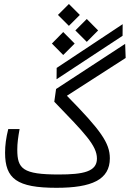

<svg xmlns="http://www.w3.org/2000/svg" viewBox="-20 -920 637 943"><path d="M257.3 2.4C431.2 2.4 519.5 -37.6 519.5 -142.6C519.5 -217.8 474.6 -280.8 308.6 -449.7L597.2 -635.3L594.7 -704.6L255.4 -482.9L246.6 -420.4C395 -266.6 456.1 -205.6 456.1 -141.1C456.1 -76.7 388.7 -63 268.6 -63C91.8 -63 64.9 -90.8 64.9 -185.1C64.9 -216.8 68.8 -244.6 76.2 -286.1H20.5C9.8 -243.2 4.9 -206.1 4.9 -169.9C4.9 -42 63 2.4 257.3 2.4ZM257.8 -530.8 582 -744.1 582.5 -801.3 258.3 -586.4ZM406.2 -714.4 461.9 -770.5 406.2 -826.7 350.1 -770.5ZM290.5 -649.9 346.7 -706.1 290.5 -762.7 234.9 -706.1ZM318.4 -793 372.1 -846.7 318.4 -900.4 264.6 -846.7Z"/></svg>

Font: Cascadia Code Light
Style: Regular
Weight: 300
Monospace: yes
Designer: Aaron Bell
Foundry: Saja Typeworks
Version: Version 2404.023